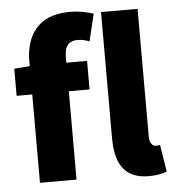

<svg xmlns="http://www.w3.org/2000/svg" viewBox="-56 -865 843 931"><g transform="rotate(-5 365.0 -399.5)"><path d="M631 14C672 14 701 7 719 -1L698 -132C689 -130 685 -130 678 -130C664 -130 647 -141 647 -179V-799H469V-185C469 -66 509 14 631 14ZM26 -430H102V0H280V-430H381V-569H280V-596C280 -653 304 -674 343 -674C362 -674 383 -670 401 -662L433 -794C408 -803 367 -813 317 -813C159 -813 102 -711 102 -591V-568L26 -562Z"/></g></svg>

Font: Noto Sans CJK TC Black
Style: Regular
Weight: 900
Designer: Ryoko NISHIZUKA 西塚涼子 (kana, bopomofo & ideographs); Paul D. Hunt (Latin, Greek & Cyrillic); Sandoll Communications 산돌커뮤니
Foundry: Adobe
Version: Version 2.004;hotconv 1.0.118;makeotfexe 2.5.65603